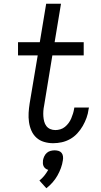

<svg xmlns="http://www.w3.org/2000/svg" viewBox="-20 -755 540 1023"><path d="M263 8Q238 8 214.5 1Q191 -6 174 -21.5Q157 -37 147.5 -58.5Q138 -80 134.5 -104.5Q131 -129 132.5 -154Q134 -179 138 -204L181 -460H76V-530H192L226 -735H305L271 -530H426V-460H259L215 -192Q212 -178 211 -163.5Q210 -149 211 -135Q212 -121 215.5 -107.5Q219 -94 227 -83.5Q235 -73 247.5 -67.5Q260 -62 275 -62Q288 -62 301.5 -66Q315 -70 326 -79Q337 -88 345.5 -99.5Q354 -111 359.5 -124Q365 -137 369 -150Q373 -163 375 -176Q375 -177 375.5 -178.5Q376 -180 376 -182H454Q453 -180 453 -177.5Q453 -175 452 -173Q449 -149 441 -127Q433 -105 421 -84Q409 -63 392 -44.5Q375 -26 353.5 -14Q332 -2 309 3Q286 8 263 8ZM227 248 190 207Q205 195 216.5 180.5Q228 166 237 150Q229 148 222.5 143Q216 138 212.5 131Q209 124 208.5 115.5Q208 107 209 99Q211 88 216 77.5Q221 67 229.5 59.5Q238 52 249 49Q260 46 271 46Q282 46 292 49Q302 52 308 59.5Q314 67 315.5 77.5Q317 88 315 99Q312 120 304.5 140.5Q297 161 286 180.5Q275 200 260 217Q245 234 227 248Z"/></svg>

Font: Iosevka Curly Oblique
Style: Regular
Weight: 400
Italic angle: -9°
Monospace: yes
Designer: Belleve Invis
Foundry: Belleve Invis
Version: Version 11.1.0; ttfautohint (v1.8.3)